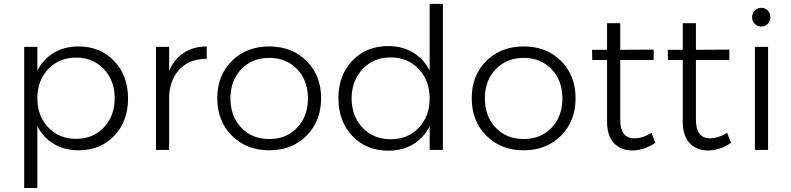

<svg xmlns="http://www.w3.org/2000/svg" viewBox="-20 -762 4021 976"><path d="M378.9 -525.9Q489.7 -525.9 560.3 -451.9Q630.9 -377.9 630.9 -261.2Q630.9 -145.5 560.8 -71.8Q490.7 2 379.9 2Q307.6 2 253.7 -30.3Q199.7 -62.5 169.9 -121.1V193.8H103V-523.9H169.9V-402.8Q199.7 -461.4 253.9 -493.7Q308.1 -525.9 378.9 -525.9ZM367.2 -56.2Q452.6 -56.2 507.8 -114.3Q563 -172.4 563 -263.2Q563 -352.5 507.8 -410.9Q452.6 -469.2 367.2 -469.2Q280.8 -469.2 225.3 -410.9Q169.9 -352.5 169.9 -263.2Q169.9 -172.4 225.3 -114.3Q280.8 -56.2 367.2 -56.2Z M839.8 -401.9Q865.7 -461.9 914.3 -493.7Q962.9 -525.4 1030.8 -525.9V-462.9Q947.8 -463.4 897.2 -414.1Q846.7 -364.7 839.8 -279.8V0H772.9V-523.9H839.8Z M1612.3 -263.2Q1612.3 -146.5 1538.3 -72.3Q1464.4 2 1348.6 2Q1232.9 2 1158.7 -72.3Q1084.5 -146.5 1084.5 -263.2Q1084.5 -378.9 1158.7 -452.4Q1232.9 -525.9 1348.6 -525.9Q1464.4 -525.9 1538.3 -452.4Q1612.3 -378.9 1612.3 -263.2ZM1151.4 -262.2Q1151.4 -170.4 1206.5 -112.8Q1261.7 -55.2 1348.6 -55.2Q1435.5 -55.2 1490.5 -112.8Q1545.4 -170.4 1545.4 -262.2Q1545.4 -353 1490.2 -410.4Q1435.1 -467.8 1348.6 -467.8Q1262.2 -467.8 1206.8 -410.4Q1151.4 -353 1151.4 -262.2Z M2164.1 -742.2H2231.4V0H2164.1V-120.1Q2134.3 -61 2080.3 -28.6Q2026.4 3.9 1954.1 3.9Q1841.8 3.9 1771 -71Q1700.2 -146 1700.2 -263.2Q1700.2 -379.4 1771.2 -453.6Q1842.3 -527.8 1953.1 -527.8Q2025.4 -527.8 2079.8 -494.9Q2134.3 -461.9 2164.1 -402.8ZM1966.3 -54.2Q2052.7 -54.2 2108.4 -112.3Q2164.1 -170.4 2164.1 -261.2Q2164.1 -352.1 2108.4 -411.1Q2052.7 -470.2 1966.3 -470.2Q1879.4 -470.2 1823.7 -411.4Q1768.1 -352.5 1767.1 -261.2Q1768.1 -170.4 1823.7 -112.3Q1879.4 -54.2 1966.3 -54.2Z M2905.8 -263.2Q2905.8 -146.5 2831.8 -72.3Q2757.8 2 2642.1 2Q2526.4 2 2452.1 -72.3Q2377.9 -146.5 2377.9 -263.2Q2377.9 -378.9 2452.1 -452.4Q2526.4 -525.9 2642.1 -525.9Q2757.8 -525.9 2831.8 -452.4Q2905.8 -378.9 2905.8 -263.2ZM2444.8 -262.2Q2444.8 -170.4 2500 -112.8Q2555.2 -55.2 2642.1 -55.2Q2729 -55.2 2783.9 -112.8Q2838.9 -170.4 2838.9 -262.2Q2838.9 -353 2783.7 -410.4Q2728.5 -467.8 2642.1 -467.8Q2555.7 -467.8 2500.2 -410.4Q2444.8 -353 2444.8 -262.2Z M3291.5 -86.9 3311.5 -36.1Q3256.8 1.5 3195.8 2.9Q3136.2 2.9 3101.1 -34.2Q3065.9 -71.3 3065.9 -145V-457H2990.7L2989.7 -508.8H3065.9V-644H3132.8V-508.8L3302.7 -509.8V-457H3132.8V-155.8Q3132.8 -105.5 3151.4 -81.8Q3169.9 -58.1 3206.5 -59.1Q3247.1 -59.1 3291.5 -86.9Z M3676.3 -86.9 3696.3 -36.1Q3641.6 1.5 3580.6 2.9Q3521 2.9 3485.8 -34.2Q3450.7 -71.3 3450.7 -145V-457H3375.5L3374.5 -508.8H3450.7V-644H3517.6V-508.8L3687.5 -509.8V-457H3517.6V-155.8Q3517.6 -105.5 3536.1 -81.8Q3554.7 -58.1 3591.3 -59.1Q3631.8 -59.1 3676.3 -86.9Z M3816.9 -708.5Q3830.6 -722.2 3850.1 -722.2Q3869.6 -722.2 3882.8 -708.5Q3896 -694.8 3896 -674.8Q3896 -654.8 3882.8 -640.9Q3869.6 -627 3850.1 -627Q3830.6 -627 3816.9 -640.9Q3803.2 -654.8 3803.2 -674.8Q3803.2 -694.8 3816.9 -708.5ZM3817.4 -523.9H3884.3V0H3817.4Z"/></svg>

Font: Montserrat arm Light
Style: Regular
Weight: 300
Designer: Julieta Ulanovsky
Foundry: Julieta Ulanovsky
Version: Version 6.000;PS 006.000;hotconv 1.0.88;makeotf.lib2.5.64775